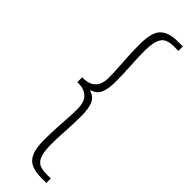

<svg xmlns="http://www.w3.org/2000/svg" viewBox="-319 -780 945 945"><g transform="rotate(45 153.5 -307.0)"><path d="M246 168Q206 168 179 156Q152 144 138.5 113.5Q125 83 125 27Q125 -14 127 -51.5Q129 -89 131.5 -126Q134 -163 134 -200Q134 -224 126.5 -244.5Q119 -265 99 -278Q79 -291 40 -291V-324Q79 -324 99 -337Q119 -350 126.5 -370Q134 -390 134 -412Q134 -451 131.5 -488Q129 -525 127 -562.5Q125 -600 125 -640Q125 -724 155.5 -753Q186 -782 246 -782H283V-751H250Q199 -751 182 -722.5Q165 -694 165 -636Q165 -582 168.5 -533Q172 -484 172 -424Q172 -376 160 -347.5Q148 -319 115 -309V-305Q148 -295 160 -266Q172 -237 172 -190Q172 -130 168.5 -80.5Q165 -31 165 22Q165 79 182 108Q199 137 250 137H283V168Z"/></g></svg>

Font: Noto Sans JP Thin ExtraLight
Style: Regular
Weight: 250
Version: Version 2.004-H2;hotconv 1.0.118;makeotfexe 2.5.65603